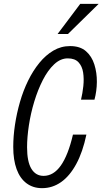

<svg xmlns="http://www.w3.org/2000/svg" viewBox="-20 -970 534 1000"><path d="M199 10Q152 10 118 -15.5Q84 -41 66.5 -89Q49 -137 49 -205Q49 -260 58 -320Q67 -380 84 -439Q101 -498 126.5 -550Q152 -602 185 -642.5Q218 -683 258 -706.5Q298 -730 345 -730Q397 -730 427.5 -703.5Q458 -677 471.5 -634Q485 -591 484.5 -543Q484 -495 472 -451H402Q410 -484 414 -521.5Q418 -559 413 -592Q408 -625 389 -645.5Q370 -666 333 -666Q295 -666 262 -635Q229 -604 203 -553Q177 -502 158.5 -441Q140 -380 130.5 -317.5Q121 -255 121 -203Q121 -128 143.5 -91Q166 -54 207 -54Q259 -54 297 -108Q335 -162 360 -269H430Q411 -178 377 -115.5Q343 -53 298 -21.5Q253 10 199 10ZM334 -793H280L398 -950H494Z"/></svg>

Font: Instrument Sans Condensed
Style: Italic
Weight: 400
Width: 3
Italic angle: -13°
Designer: Rodrigo Fuenzalida
Foundry: fragTYPE
Version: Version 1.000;gftools[0.9.28]